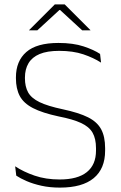

<svg xmlns="http://www.w3.org/2000/svg" viewBox="-20 -844 552 874"><path d="M253 10Q206.5 10 168.5 1.5Q130.5 -7 101.5 -19.5Q72.5 -32 54 -44.5L49 -87Q86.5 -62 137.5 -44.5Q188.5 -27 251.5 -27Q333.5 -27 375.2 -60.5Q417 -94 417 -158.5V-169.5Q417 -212.5 401.5 -239.8Q386 -267 348.8 -284.2Q311.5 -301.5 247 -314Q172.5 -330 130 -352Q87.5 -374 70 -407Q52.5 -440 52.5 -488V-491.5Q52.5 -566 99.8 -607.2Q147 -648.5 246 -648.5Q313 -648.5 360.5 -632.8Q408 -617 435.5 -598.5L440 -559Q406 -581 359.2 -596.8Q312.5 -612.5 249 -612.5Q194.5 -612.5 160.2 -598Q126 -583.5 109.8 -556.2Q93.5 -529 93.5 -490.5V-488Q93.5 -449.5 108.2 -423.2Q123 -397 160.2 -379Q197.5 -361 266 -346.5Q339 -331 380.8 -310Q422.5 -289 440.5 -255.5Q458.5 -222 458.5 -170V-158Q458.5 -76 406.5 -33Q354.5 10 253 10ZM229.5 -824H274.5L391.5 -707V-706H354L253.5 -798.5H250.5L150 -706H112.5V-707Z"/></svg>

Font: Anek Latin ExtraLight
Style: Regular
Weight: 250
Designer: Yesha Goshar
Foundry: Ek Type
Version: Version 1.003